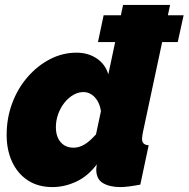

<svg xmlns="http://www.w3.org/2000/svg" viewBox="-20 -750 766 780"><path d="M401 -688H726L702 -579H378ZM193 10Q135 10 93.5 -17Q52 -44 29.5 -92Q7 -140 7 -202Q7 -270 29.5 -330.5Q52 -391 92 -437Q132 -483 183 -509.5Q234 -536 291 -536Q338 -536 373 -512.5Q408 -489 420 -448L480 -730H671L560 -210Q559 -203 558 -197Q557 -191 557 -186Q557 -161 584 -160L550 0Q524 5 503.5 7.5Q483 10 469 10Q426 10 398.5 -6Q371 -22 371 -62Q371 -65 371.5 -68.5Q372 -72 372.5 -75.5Q373 -79 373 -82Q337 -34 289.5 -12Q242 10 193 10ZM279 -150Q291 -150 302 -153.5Q313 -157 324 -163.5Q335 -170 346.5 -180.5Q358 -191 370 -204L390 -298Q387 -321 377 -338.5Q367 -356 352 -366Q337 -376 319 -376Q298 -376 278 -364.5Q258 -353 242 -333Q226 -313 216.5 -287Q207 -261 207 -233Q207 -208 215.5 -189.5Q224 -171 240 -160.5Q256 -150 279 -150Z"/></svg>

Font: Raleway Thin Black
Style: Italic
Weight: 900
Italic angle: -12°
Version: Version 4.026